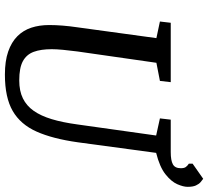

<svg xmlns="http://www.w3.org/2000/svg" viewBox="-52 -764 828 763"><g transform="rotate(90 361.5 -383.0)"><path d="M277 11Q223 11 185.5 -2Q148 -15 124.5 -38.5Q101 -62 90.5 -94Q80 -126 80 -165Q80 -216 89 -277L132 -591L66 -605L71 -648H307L302 -605L230 -591L185 -277Q181 -246 178.5 -220Q176 -194 176 -175Q176 -132 186.5 -103.5Q197 -75 223.5 -60.5Q250 -46 300 -46Q342 -46 371.5 -60.5Q401 -75 421 -103.5Q441 -132 454 -175Q467 -218 475 -277L519 -590L451 -605L456 -648H585Q618 -648 633.5 -656.5Q649 -665 649 -688Q649 -701 644.5 -707.5Q640 -714 631 -720V-735L691 -777Q697 -773 704.5 -766.5Q712 -760 717.5 -748Q723 -736 723 -715Q723 -698 712.5 -674Q702 -650 673 -627Q644 -604 588 -590L546 -279Q532 -179 503.5 -115Q475 -51 421.5 -20Q368 11 277 11Z"/></g></svg>

Font: Faustina Medium
Style: Italic
Weight: 500
Italic angle: -8°
Designer: Alfonso Garcia
Foundry: http://www.omnibus-type.com
Version: Version 1.200